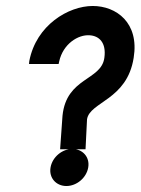

<svg xmlns="http://www.w3.org/2000/svg" viewBox="-20 -611 470 642"><path d="M77 -397H176L178 -406C191 -464 241 -496 280 -493C311 -491 336 -469 329 -418C319 -341 202 -353 189 -224L181 -112H266L271 -212C280 -271 405 -276 427 -418C446 -535 369 -591 290 -591C209 -591 101 -527 78 -407ZM149 -51C143 -16 168 11 202 11C236 11 269 -16 275 -51C281 -86 256 -113 222 -113C188 -113 155 -86 149 -51Z"/></svg>

Font: Charger Sport
Style: BdNrwObl
Weight: 700
Designer: Jasper
Foundry: Cannot Into Space Fonts
Version: Version 1.1